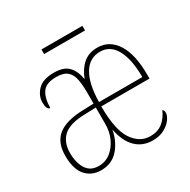

<svg xmlns="http://www.w3.org/2000/svg" viewBox="-155 -823 970 979"><g transform="rotate(-30 330.5 -333.0)"><path d="M168 10Q114 10 80 -28Q46 -66 46 -146Q46 -224 93.5 -261.5Q141 -299 240 -302L304 -304V-371Q304 -415 297.5 -448Q291 -481 270 -499Q249 -517 206 -517Q146 -517 124 -484.5Q102 -452 102 -395Q81 -395 81 -440Q81 -478 111 -510Q141 -542 207 -542Q264 -542 291 -514.5Q318 -487 327 -435Q346 -485 379 -513.5Q412 -542 463 -542Q533 -542 574 -478.5Q615 -415 615 -294V-272H331Q331 -134 371 -74.5Q411 -15 473 -15Q517 -15 546 -38.5Q575 -62 591 -100Q600 -95 600 -79Q600 -63 585 -42Q570 -21 541.5 -5.5Q513 10 473 10Q413 10 374 -29Q335 -68 321 -142Q310 -79 271.5 -34.5Q233 10 168 10ZM587 -297Q587 -401 555.5 -459Q524 -517 464 -517Q402 -517 368 -461Q334 -405 332 -297ZM169 -15Q209 -15 239.5 -39Q270 -63 287.5 -102.5Q305 -142 304 -189V-281L239 -279Q149 -277 111.5 -242.5Q74 -208 74 -146Q74 -89 97 -52Q120 -15 169 -15ZM212 -649V-676H453V-649Z"/></g></svg>

Font: Noto Serif Condensed Thin
Style: Regular
Weight: 100
Width: 3
Designer: Monotype Design Team
Foundry: Monotype Imaging Inc.
Version: Version 2.013; ttfautohint (v1.8.4.7-5d5b)